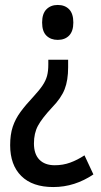

<svg xmlns="http://www.w3.org/2000/svg" viewBox="-20 -566 407 775"><path d="M276 -475Q276 -440 259 -422.5Q242 -405 213 -405Q185 -405 167.5 -422Q150 -439 150 -475Q150 -511 167.5 -528.5Q185 -546 213 -546Q242 -546 259 -528.5Q276 -511 276 -475ZM255 -294Q255 -242 241 -206Q227 -170 190 -132Q149 -88 133 -58Q117 -28 117 13Q117 56 139 78.5Q161 101 201 101Q234 101 263 90.5Q292 80 321 61L357 138Q320 163 279.5 176Q239 189 195 189Q111 189 66 144.5Q21 100 21 20Q21 -23 31.5 -54.5Q42 -86 63 -114.5Q84 -143 115 -176Q139 -202 152 -221.5Q165 -241 170 -260Q175 -279 175 -305V-325H255Z"/></svg>

Font: Noto Sans Hebrew Condensed Medium
Style: Regular
Weight: 500
Width: 3
Designer: Monotype Design Team
Foundry: Monotype Imaging Inc.
Version: Version 2.004; ttfautohint (v1.8.4.7-5d5b)